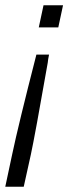

<svg xmlns="http://www.w3.org/2000/svg" viewBox="-35 -530 266 728"><path d="M112 -426 130 -510H204L186 -426ZM103 -323H151Q147 -304 146 -292Q97 -13 82 56L55 178H-15L11 56Q35 -58 103 -323Z"/></svg>

Font: Saira Semi Condensed Light
Style: Italic
Weight: 300
Width: 4
Italic angle: -12°
Designer: Hector Gatti with collaboration of the Omnibus-Type team
Foundry: Omnibus-Type
Version: Version 1.001; ttfautohint (v1.8)